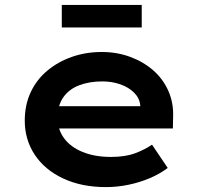

<svg xmlns="http://www.w3.org/2000/svg" viewBox="-20 -753 819 783"><path d="M412 10Q313 10 238 -25Q163 -60 122 -121.5Q81 -183 81 -261Q81 -325 105 -376.5Q129 -428 172.5 -464.5Q216 -501 273 -521Q330 -541 395 -541Q457 -541 511 -521Q565 -501 605 -466Q645 -431 666.5 -382.5Q688 -334 686 -277L685 -229H182L159 -320H568L552 -302V-324Q549 -353 527 -375Q505 -397 471 -409Q437 -421 397 -421Q344 -421 302.5 -405Q261 -389 238 -356Q215 -323 215 -272Q215 -225 241.5 -189Q268 -153 317.5 -133Q367 -113 432 -113Q491 -113 531 -128Q571 -143 600 -163L664 -68Q632 -44 591 -26.5Q550 -9 504 0.5Q458 10 412 10ZM232 -641V-733H558V-641Z"/></svg>

Font: Lexend Giga SemiBold
Style: Regular
Weight: 600
Designer: Bonnie Shaver-Troup, Thomas Jockin
Foundry: Lexend
Version: Version 1.007